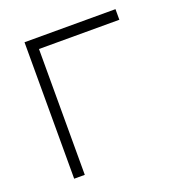

<svg xmlns="http://www.w3.org/2000/svg" viewBox="-104 -627 664 714"><g transform="rotate(-20 227.5 -270.0)"><path d="M70 -540H430V-498H112V0H70Z"/></g></svg>

Font: Tap Sans
Style: Regular
Weight: 400
Designer: Tap Payments
Foundry: Tap Payments
Version: Version 1.001;Glyphs 3.1.2 (3151)